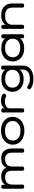

<svg xmlns="http://www.w3.org/2000/svg" viewBox="1646 -2167 727 4059"><g transform="rotate(-90 2009.5 -137.5)"><path d="M92 10Q73 10 64 4Q55 -2 52 -12Q49 -22 49 -36V-432Q49 -446 52 -455Q55 -464 64.5 -469Q74 -474 93 -474Q115 -474 124.5 -464.5Q134 -455 134 -435L131 -387Q140 -406 156 -422Q172 -438 194 -450Q216 -462 244 -469Q272 -476 306 -476Q356 -476 392.5 -463Q429 -450 454 -426.5Q479 -403 494 -370Q513 -405 539 -428.5Q565 -452 602 -464Q639 -476 688 -476Q762 -476 808.5 -448Q855 -420 877.5 -368Q900 -316 900 -244V-35Q900 -21 897 -11Q894 -1 884.5 4.5Q875 10 856 10Q836 10 826.5 4Q817 -2 814 -12Q811 -22 811 -36V-245Q811 -291 797.5 -324Q784 -357 754.5 -375Q725 -393 674 -393Q621 -393 586.5 -375Q552 -357 535 -324Q518 -291 518 -245V-34Q518 -20 513.5 -9.5Q509 1 498.5 6Q488 11 470 9Q452 9 443.5 3Q435 -3 432.5 -13Q430 -23 430 -36V-245Q430 -291 416.5 -324Q403 -357 373 -375Q343 -393 293 -393Q239 -393 204.5 -374.5Q170 -356 153.5 -323Q137 -290 137 -245V-35Q137 -21 134 -11Q131 -1 121.5 4.5Q112 10 92 10Z M1276 15Q1210 15 1155.5 -3.5Q1101 -22 1061.5 -55.5Q1022 -89 1001 -134Q980 -179 980 -231Q980 -283 1000.5 -328Q1021 -373 1060 -407Q1099 -441 1153 -460.5Q1207 -480 1274 -480Q1366 -480 1431.5 -447.5Q1497 -415 1533 -359Q1569 -303 1569 -232Q1569 -178 1548 -133Q1527 -88 1488.5 -55Q1450 -22 1396.5 -3.5Q1343 15 1276 15ZM1274 -68Q1339 -68 1385 -89.5Q1431 -111 1456 -148.5Q1481 -186 1481 -234Q1481 -282 1457 -318.5Q1433 -355 1387 -375.5Q1341 -396 1273 -396Q1208 -396 1162 -374.5Q1116 -353 1092 -316Q1068 -279 1068 -233Q1068 -185 1092.5 -148Q1117 -111 1163.5 -89.5Q1210 -68 1274 -68Z M1704 10Q1685 10 1675.5 4.5Q1666 -1 1663.5 -11.5Q1661 -22 1661 -36V-430Q1661 -445 1664 -455Q1667 -465 1676 -469.5Q1685 -474 1705 -474Q1723 -474 1732.5 -469.5Q1742 -465 1745.5 -456.5Q1749 -448 1749 -437L1745 -401Q1753 -416 1767 -430Q1781 -444 1802 -455.5Q1823 -467 1852 -474Q1881 -481 1918 -481Q1940 -481 1960.5 -477.5Q1981 -474 1999 -468Q2017 -462 2030.5 -454.5Q2044 -447 2051.5 -438.5Q2059 -430 2059 -421Q2059 -399 2046 -383.5Q2033 -368 2017 -368Q2004 -368 1994.5 -372.5Q1985 -377 1973.5 -383Q1962 -389 1943.5 -393.5Q1925 -398 1892 -398Q1868 -398 1843 -392Q1818 -386 1797 -374.5Q1776 -363 1762.5 -344.5Q1749 -326 1749 -302V-34Q1749 -20 1746 -10Q1743 0 1733.5 5Q1724 10 1704 10Z M2369 206Q2319 206 2278.5 197.5Q2238 189 2209 175Q2180 161 2164.5 146.5Q2149 132 2149 121Q2149 112 2151.5 105.5Q2154 99 2161 91Q2172 80 2177.5 76.5Q2183 73 2193 73Q2202 73 2214 81.5Q2226 90 2245.5 101Q2265 112 2295.5 121Q2326 130 2372 130Q2416 130 2451.5 121.5Q2487 113 2513 94Q2539 75 2553 46Q2567 17 2567 -24L2566 -439Q2567 -460 2577.5 -468Q2588 -476 2610 -476Q2629 -476 2637.5 -470.5Q2646 -465 2649 -455.5Q2652 -446 2652 -432V-18Q2652 39 2630.5 81.5Q2609 124 2571 151.5Q2533 179 2481.5 192.5Q2430 206 2369 206ZM2370 -1Q2305 -1 2255 -18.5Q2205 -36 2170 -68Q2135 -100 2116.5 -143Q2098 -186 2098 -237Q2098 -288 2116 -331Q2134 -374 2169 -406Q2204 -438 2254.5 -455.5Q2305 -473 2368 -473Q2429 -473 2474.5 -456.5Q2520 -440 2550 -408.5Q2580 -377 2595 -333.5Q2610 -290 2610 -237Q2610 -165 2583 -112Q2556 -59 2503 -30Q2450 -1 2370 -1ZM2374 -81Q2436 -81 2478 -101Q2520 -121 2542 -157Q2564 -193 2564 -239Q2564 -284 2542 -319Q2520 -354 2478 -373.5Q2436 -393 2373 -393Q2311 -393 2269 -373Q2227 -353 2206 -318.5Q2185 -284 2185 -238Q2185 -192 2206.5 -156.5Q2228 -121 2270 -101Q2312 -81 2374 -81Z M3271 9Q3249 9 3239.5 -0.5Q3230 -10 3228 -30L3232 -82Q3220 -60 3192 -39Q3164 -18 3119.5 -4Q3075 10 3013 10Q2951 10 2901 -8Q2851 -26 2815 -59.5Q2779 -93 2759.5 -137.5Q2740 -182 2740 -234Q2740 -286 2759.5 -329.5Q2779 -373 2815 -405.5Q2851 -438 2901.5 -456Q2952 -474 3013 -474Q3071 -474 3113 -462.5Q3155 -451 3184.5 -431.5Q3214 -412 3232 -388L3228 -431Q3228 -453 3238 -463.5Q3248 -474 3272 -474Q3291 -474 3299.5 -468Q3308 -462 3311 -451Q3314 -440 3314 -424V-38Q3314 -24 3311 -13Q3308 -2 3299 3.5Q3290 9 3271 9ZM3027 -72Q3088 -72 3131.5 -92.5Q3175 -113 3198 -149.5Q3221 -186 3221 -233Q3221 -281 3197.5 -317Q3174 -353 3130.5 -373.5Q3087 -394 3025 -394Q2963 -394 2919 -373Q2875 -352 2851.5 -315.5Q2828 -279 2828 -231Q2828 -185 2851.5 -148.5Q2875 -112 2920 -92Q2965 -72 3027 -72Z M3472 9Q3453 9 3444 3.5Q3435 -2 3432 -12Q3429 -22 3429 -36V-433Q3429 -446 3432 -455Q3435 -464 3444.5 -469Q3454 -474 3473 -474Q3488 -474 3496 -470Q3504 -466 3508 -459.5Q3512 -453 3513 -446Q3514 -439 3514 -434L3513 -381Q3522 -397 3537.5 -413.5Q3553 -430 3577.5 -444.5Q3602 -459 3636 -467.5Q3670 -476 3716 -476Q3779 -476 3826 -459Q3873 -442 3904 -410.5Q3935 -379 3950.5 -336.5Q3966 -294 3966 -242V-35Q3966 -22 3963 -12Q3960 -2 3951 3.5Q3942 9 3923 9Q3904 9 3894 3.5Q3884 -2 3881 -12Q3878 -22 3878 -36V-244Q3878 -287 3862 -320.5Q3846 -354 3807.5 -373.5Q3769 -393 3701 -393Q3635 -393 3594 -373Q3553 -353 3534.5 -319.5Q3516 -286 3516 -244V-35Q3516 -22 3513 -12Q3510 -2 3500.5 3.5Q3491 9 3472 9Z"/></g></svg>

Font: Fredoka SemiExpanded
Style: Regular
Weight: 400
Width: 6
Designer: Ben Nathan
Foundry: Milena B. Brandão, Ben Nathan
Version: Version 2.001